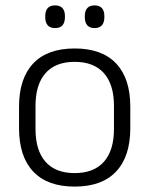

<svg xmlns="http://www.w3.org/2000/svg" viewBox="-20 -679 553 711"><path d="M256.5 12Q155.5 12 103 -43.8Q50.5 -99.5 50.5 -204.5V-284Q50.5 -388.5 103 -444Q155.5 -499.5 256.5 -499.5Q357.5 -499.5 410 -444Q462.5 -388.5 462.5 -284V-204.5Q462.5 -99.5 410 -43.8Q357.5 12 256.5 12ZM256.5 -38Q327.5 -38 364.8 -80Q402 -122 402 -201V-287.5Q402 -366 364.8 -408Q327.5 -450 256.5 -450Q185.5 -450 148.5 -408Q111.5 -366 111.5 -287.5V-201Q111.5 -122 148.5 -80Q185.5 -38 256.5 -38ZM184 -575Q165.5 -575 156.5 -585.5Q147.5 -596 147.5 -616V-619Q147.5 -638.5 156.5 -648.8Q165.5 -659 184 -659Q202.5 -659 211.5 -648.8Q220.5 -638.5 220.5 -619V-616Q220.5 -596 211.5 -585.5Q202.5 -575 184 -575ZM330 -575Q312 -575 303 -585.5Q294 -596 294 -616V-619Q294 -638.5 303 -648.8Q312 -659 330 -659Q348.5 -659 357.5 -648.8Q366.5 -638.5 366.5 -619V-616Q366.5 -596 357.5 -585.5Q348.5 -575 330 -575Z"/></svg>

Font: Anek Telugu Medium Light
Style: Regular
Weight: 300
Version: Version 1.003